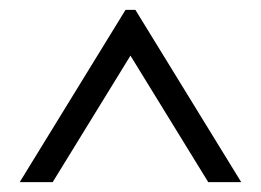

<svg xmlns="http://www.w3.org/2000/svg" viewBox="-20 -700 530 390"><path d="M20 -330 235 -680H255L470 -330H403L245 -587L87 -330Z"/></svg>

Font: El Messiri
Style: Regular
Weight: 400
Designer: Mohamed Gaber
Foundry: Kief Type Foundry
Version: Version 2.020